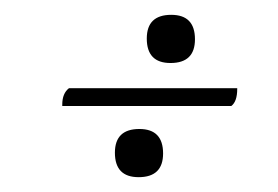

<svg xmlns="http://www.w3.org/2000/svg" viewBox="-20 -294 375 259"><path d="M210 -209Q178 -209 178 -242Q178 -274 211 -274Q243 -274 243 -241Q243 -209 210 -209ZM64 -151V-153Q64 -168 73 -175H300V-174Q300 -157 292 -151ZM167 -55Q135 -55 135 -88Q135 -120 168 -120Q200 -120 200 -87Q200 -55 167 -55Z"/></svg>

Font: Imperial Script
Style: Regular
Weight: 400
Designer: Robert E. Leuschke
Foundry: Robert E. Leuschke
Version: Version 1.010; ttfautohint (v1.8.3)